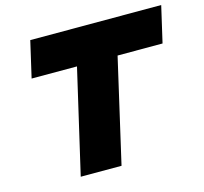

<svg xmlns="http://www.w3.org/2000/svg" viewBox="-102 -818 989 932"><g transform="rotate(-15 392.5 -352.0)"><path d="M785 -704 743 -522H517L397 0H192L313 -522H85L127 -704Z"/></g></svg>

Font: Prodigy Sans ExtraBold
Style: Italic
Weight: 800
Italic angle: -13°
Designer: Wei Huang
Foundry: Wei Huang
Version: Version 1.003; ttfautohint (v1.8.3)